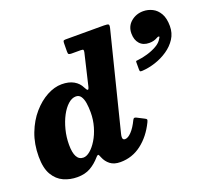

<svg xmlns="http://www.w3.org/2000/svg" viewBox="-140 -953 1269 1147"><g transform="rotate(-20 494.0 -379.5)"><path d="M672 -147.5Q634.5 -70 575 -24.5Q515.5 21 440.5 21Q400 21 376 2.2Q352 -16.5 340.5 -45Q337 -55 333.5 -61Q329 -72 314.5 -55Q286 -22 251.5 -2.2Q217 17.5 167.5 17.5Q121.5 17.5 81.5 -0.5Q41.5 -18.5 16.5 -60.8Q-8.5 -103 -8.5 -176.5Q-8.5 -257 17 -323.2Q42.5 -389.5 83.8 -437Q125 -484.5 173.2 -510.5Q221.5 -536.5 267.5 -536.5Q313 -536.5 343.5 -519.2Q374 -502 388.5 -471.5Q397.5 -453.5 403.2 -451.8Q409 -450 413.5 -468L461 -669Q463.5 -680.5 461 -684.5Q458.5 -688.5 444 -688.5H386.5Q374 -688.5 369.2 -692Q364.5 -695.5 365 -710.5L365.5 -759.5Q365.5 -771.5 368 -775.8Q370.5 -780 381.5 -780H625.5Q649.5 -780 654.5 -775.2Q659.5 -770.5 654.5 -751L500.5 -136.5Q497.5 -125 497.5 -115.5Q497.5 -98.5 513 -98.5Q531.5 -98.5 554.2 -122.2Q577 -146 597.5 -189Q602 -198 606.5 -199.2Q611 -200.5 620.5 -196L662.5 -174.5Q674.5 -169 676.2 -164.2Q678 -159.5 672 -147.5ZM374 -320Q374 -351.5 369.8 -378.8Q365.5 -406 354.2 -422.5Q343 -439 322.5 -439Q297 -439 272.8 -417.2Q248.5 -395.5 229 -358.8Q209.5 -322 197.8 -276Q186 -230 186 -181.5Q186 -80 241.5 -80Q262 -80 285 -99.2Q308 -118.5 328.2 -151.8Q348.5 -185 361.2 -228.5Q374 -272 374 -320ZM763.5 -678.5Q763.5 -724.5 796.5 -752.2Q829.5 -780 874.5 -780Q905 -780 932.5 -766.2Q960 -752.5 977.5 -722.2Q995 -692 995 -642Q995 -597.5 972.5 -562.5Q950 -527.5 913.2 -502.5Q876.5 -477.5 833.8 -463.5Q791 -449.5 750 -447Q739 -446.5 735.8 -448.5Q732.5 -450.5 732.5 -462V-506.5Q732.5 -515 736 -515.2Q739.5 -515.5 747 -516.5Q774 -519 807.5 -528.8Q841 -538.5 869 -554.5Q897 -570.5 908.5 -592.5Q917.5 -604.5 911.8 -606Q906 -607.5 897 -602Q887 -596 874.2 -592.5Q861.5 -589 845.5 -589Q807 -589 785.2 -613.2Q763.5 -637.5 763.5 -678.5Z"/></g></svg>

Font: Besley* Heavy
Style: Italic
Weight: 800
Italic angle: -13°
Designer: Owen Earl
Foundry: indestructible type*
Version: Version 3.000; ttfautohint (v1.8.3)